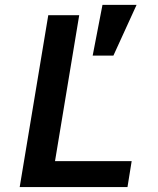

<svg xmlns="http://www.w3.org/2000/svg" viewBox="-20 -760 640 780"><path d="M497.9 0 514.9 -105.5H203.5L301.8 -698.2H176.1L60 0ZM356.5 -534.1H440.7L534.8 -740.1H396.3Z"/></svg>

Font: Margiela Mono Italic SmBold It
Style: Regular
Weight: 600
Designer: Mike Abbink, Paul van der Laan, Pieter van Rosmalen
Foundry: Bold Monday
Version: Version 2.003 2021